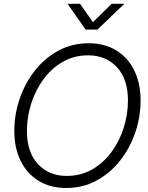

<svg xmlns="http://www.w3.org/2000/svg" viewBox="-20 -963 768 995"><path d="M323.2 11.2Q240.2 11.2 179.9 -25.9Q119.6 -63 86.9 -129.6Q54.2 -196.3 54.2 -284.2Q54.2 -369.6 81.8 -450.7Q109.4 -531.7 160.4 -596.7Q211.4 -661.6 282.2 -700.2Q353 -738.8 439.5 -738.8Q522.5 -738.8 582.8 -701.7Q643.1 -664.6 675.8 -597.9Q708.5 -531.2 708.5 -442.9Q708.5 -356.9 680.9 -276.1Q653.3 -195.3 602.1 -130.4Q550.8 -65.4 480 -27.1Q409.2 11.2 323.2 11.2ZM325.7 -51.3Q397.9 -51.3 456.5 -84.5Q515.1 -117.7 556.9 -174.1Q598.6 -230.5 620.8 -300Q643.1 -369.6 643.1 -441.9Q643.1 -553.7 585.7 -615Q528.3 -676.3 437 -676.3Q364.3 -676.3 305.7 -642.8Q247.1 -609.4 205.6 -552.7Q164.1 -496.1 141.8 -426.5Q119.6 -356.9 119.6 -284.7Q119.6 -173.8 176.8 -112.5Q233.9 -51.3 325.7 -51.3ZM395 -943.4 461.4 -848.1 558.6 -943.4H624V-942.9L484.9 -809.6H423.8L330.1 -942.9V-943.4Z"/></svg>

Font: Inter Display Light
Style: Italic
Weight: 300
Italic angle: -9.39999°
Designer: Rasmus Andersson
Foundry: rsms
Version: Version 4.000;git-a52131595